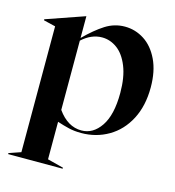

<svg xmlns="http://www.w3.org/2000/svg" viewBox="-108 -614 825 905"><g transform="rotate(15 305.0 -161.5)"><path d="M14 195 72 175V-439L14 -453V-458L201 -523H202V-417Q252 -467 296 -495Q340 -523 391 -523Q442 -523 485.5 -495Q529 -467 555.5 -411.5Q582 -356 582 -277Q582 -187 547.5 -121Q513 -55 453 -20Q393 15 320 15Q287 15 259.5 8.5Q232 2 202 -8V175L280 195V200H14ZM318 3Q375 3 412.5 -52.5Q450 -108 450 -215Q450 -292 429 -344Q408 -396 374 -421Q340 -446 300 -446Q248 -446 202 -404V-66Q251 3 318 3Z"/></g></svg>

Font: Nyght Serif Medium
Style: Regular
Weight: 500
Designer: Maksym Kobuzan
Version: Version 0.410